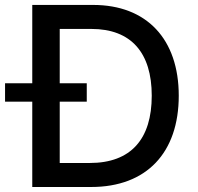

<svg xmlns="http://www.w3.org/2000/svg" viewBox="-49 -747 790 767"><path d="M315.3 0C536.9 0 665.1 -137.4 665.1 -364.7C665.1 -590.9 536.9 -727.3 322.8 -727.3H79.9V-414.4H-28.8V-340.9H79.9V0ZM189.6 -95.9V-340.9H297.6V-414.4H189.6V-631.4H316.1C475.1 -631.4 557.2 -536.2 557.2 -364.7C557.2 -192.5 475.1 -95.9 309.3 -95.9Z"/></svg>

Font: Magic Ui Pro Medium
Style: Regular
Weight: 500
Designer: Stefan Endress, Andreas Faust
Version: Version 1.000;FEAKit 1.0